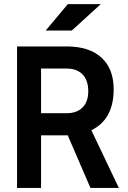

<svg xmlns="http://www.w3.org/2000/svg" viewBox="-20 -921 626 941"><path d="M63.5 0V-693.4H306.6Q417 -693.4 477.1 -638.7Q537.1 -584 537.1 -483.4Q537.1 -335.9 427.7 -282.7L562.5 0H423.3L312 -257.8Q309.6 -257.8 306.6 -257.8H181.2V0ZM181.2 -366.2H306.6Q356.9 -366.2 384.8 -394.5Q412.6 -422.9 412.6 -473.6Q412.6 -527.3 384.8 -556.2Q356.9 -585 306.6 -585H181.2ZM204.1 -771.5 312.5 -900.9H474.1L332 -771.5Z"/></svg>

Font: Cascadia Mono PL SemiBold
Style: Regular
Weight: 600
Monospace: yes
Designer: Aaron Bell
Foundry: Saja Typeworks
Version: Version 2404.023; ttfautohint (v1.8.4)